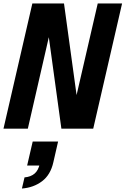

<svg xmlns="http://www.w3.org/2000/svg" viewBox="-29 -740 722 1104"><path d="M-9 0 157 -720H339L425 -94L387 -88L533 -720H673L507 0H324L238 -626L276 -632L131 0ZM97 344 112 280Q148 277 170 258Q192 239 200 201L249 212H127L159 74H305L278 192Q262 265 213 302Q164 339 97 344Z"/></svg>

Font: Instrument Sans SemiCondensed
Style: Bold Italic
Weight: 700
Width: 4
Italic angle: -13°
Designer: Rodrigo Fuenzalida
Foundry: fragTYPE
Version: Version 1.000;gftools[0.9.28]